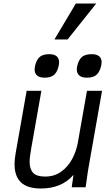

<svg xmlns="http://www.w3.org/2000/svg" viewBox="-20 -1068 640 1095"><path d="M63 -130.5Q63 -159.5 69 -193L132 -550H216L158 -221Q149 -171.5 149 -144.5Q149 -104 168.8 -82.5Q188.5 -61 237.5 -61Q290 -61 329 -89Q368 -117 391.5 -161Q415 -205 424 -255L476 -550H562L485.5 -116Q481 -92 474 -39.5L468.5 0H389L399 -70.5Q331.5 7 214 7Q135.5 7 99.2 -28.2Q63 -63.5 63 -130.5ZM177.5 -671.5Q177.5 -686.5 183.5 -705Q193 -734.5 211.2 -746.8Q229.5 -759 261.5 -759Q289.5 -759 303.2 -747Q317 -735 317 -712.5Q317 -697.5 311 -678.5Q301.5 -649.5 283.2 -637.2Q265 -625 234 -625Q206.5 -625 192 -637Q177.5 -649 177.5 -671.5ZM418 -672.5Q418 -687 424 -705Q434 -735 452.5 -747Q471 -759 503.5 -759Q530.5 -759 545 -747.5Q559.5 -736 559.5 -713Q559.5 -697.5 553 -678.5Q543 -649.5 525 -637.2Q507 -625 475.5 -625Q447 -625 432.5 -637.2Q418 -649.5 418 -672.5ZM290.5 -843 412.5 -1048H529L365.5 -843Z"/></svg>

Font: JuliaMono
Style: Italic
Weight: 400
Italic angle: -9°
Monospace: yes
Designer: cormullion
Foundry: corm
Version: Version 0.057; ttfautohint (v1.8.4)